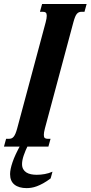

<svg xmlns="http://www.w3.org/2000/svg" viewBox="-36 -736 455 964"><path d="M193.4 -624.5Q196.3 -635.3 197.5 -643.3Q198.7 -651.4 198.7 -657.2Q198.7 -668.5 193.8 -672.6Q189 -676.8 179.2 -676.8H164.6L175.3 -715.8H398.9L388.2 -676.8H374Q366.7 -676.8 360.8 -674.6Q355 -672.4 350.1 -666.7Q345.2 -661.1 341.1 -650.9Q336.9 -640.6 332.5 -624.5L189.5 -91.3Q186.5 -80.1 185.3 -72.3Q184.1 -64.5 184.1 -58.6Q184.1 -46.9 189 -43Q193.8 -39.1 203.6 -39.1H217.8L207 0H-16.1L-5.4 -39.1H8.8Q16.1 -39.1 21.7 -41.3Q27.3 -43.5 32.2 -49.1Q37.1 -54.7 41.5 -64.9Q45.9 -75.2 50.3 -91.3ZM68.4 -10.7H106.4Q90.8 21 82.8 45.2Q74.7 69.3 74.7 87.9Q74.7 103 80.6 113.3Q86.4 123.5 96.4 129.9Q106.4 136.2 119.9 138.9Q133.3 141.6 148.4 141.6Q168.5 141.6 188.7 137.9Q209 134.3 227.5 126L218.3 159.7Q198.2 174.8 180.9 184.3Q163.6 193.8 148.9 199.2Q134.3 204.6 121.6 206.5Q108.9 208.5 98.1 208.5Q58.6 208.5 36.6 190.9Q14.6 173.3 14.6 138.2Q14.6 114.7 26.9 78.4Q39.1 42 68.4 -10.7Z"/></svg>

Font: Arian AMU Serif
Style: Bold Italic
Weight: 700
Italic angle: -15°
Designer: Ruben Hakobyan (Tarumian)
Foundry: Ruben Hakobyan (Tarumian)
Version: Version 1.002